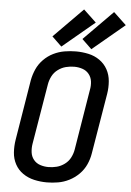

<svg xmlns="http://www.w3.org/2000/svg" viewBox="-64 -1029 737 1084"><g transform="rotate(5 305.0 -487.5)"><path d="M243 8Q274 8 306.5 2.5Q339 -3 369.5 -18.5Q400 -34 424.5 -58.5Q449 -83 463 -114Q477 -145 482 -177L539 -519Q545 -555 542 -591.5Q539 -628 522.5 -658Q506 -688 477.5 -708Q449 -728 414 -735.5Q379 -743 343 -743Q311 -743 278.5 -737.5Q246 -732 215.5 -717Q185 -702 160.5 -677Q136 -652 122.5 -621.5Q109 -591 103 -559L47 -217Q41 -180 43.5 -144Q46 -108 62.5 -77.5Q79 -47 107.5 -27.5Q136 -8 171 0Q206 8 243 8ZM244 -79Q220 -79 197.5 -86.5Q175 -94 160.5 -112Q146 -130 143 -154Q140 -178 144 -202L201 -544Q205 -568 216.5 -590.5Q228 -613 249 -628.5Q270 -644 293.5 -650Q317 -656 341 -656Q365 -656 387.5 -648.5Q410 -641 424.5 -623Q439 -605 442 -581Q445 -557 440 -533L384 -191Q380 -167 368.5 -144.5Q357 -122 336 -106.5Q315 -91 291.5 -85Q268 -79 244 -79ZM428 -763 610 -915 538 -983 373 -816ZM258 -763 440 -915 368 -983 203 -816Z"/></g></svg>

Font: Iosevka Sparkle Medium
Style: Italic
Weight: 500
Italic angle: -9°
Designer: Belleve Invis
Foundry: Belleve Invis
Version: Version 4.5.0; ttfautohint (v1.8.3)